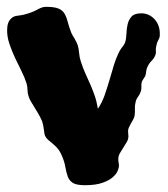

<svg xmlns="http://www.w3.org/2000/svg" viewBox="-20 -567 493 565"><path d="M450.2 -460.9Q449.2 -454.1 445.8 -448.7Q442.4 -443.4 440.9 -436Q438 -426.8 438.7 -418.2Q439.5 -409.7 437 -404.8Q434.1 -396 425.8 -387.7Q417.5 -379.4 413.1 -368.2Q410.6 -363.3 410.2 -356.4Q409.7 -349.6 407.2 -342.8Q404.8 -338.4 401.6 -334Q398.4 -329.6 397 -325.2Q395.5 -318.8 396 -311Q396.5 -303.2 394 -296.9Q391.1 -288.6 385.7 -281.5Q380.4 -274.4 378.9 -266.1Q376.5 -256.8 377 -246.3Q377.4 -235.8 376 -226.1Q375 -220.7 371.6 -214.8Q368.2 -209 365 -203.1Q361.8 -197.3 359.1 -191.4Q356.4 -185.5 356.9 -180.2Q356.9 -176.3 357.4 -172.6Q357.9 -168.9 357.9 -166Q357.9 -157.7 353.3 -149.4Q348.6 -141.1 343 -132.8Q337.4 -124.5 332.8 -116.2Q328.1 -107.9 328.1 -99.1Q328.1 -92.8 329.1 -88.1Q330.1 -83.5 330.1 -79.1Q330.1 -74.2 326.4 -64.7Q322.8 -55.2 312 -45.7Q301.3 -36.1 281.5 -29.1Q261.7 -22 230 -22Q205.1 -22 194.3 -28.8Q183.6 -35.6 179.2 -48.1Q174.8 -60.5 171.9 -77.6Q168.9 -94.7 159.2 -115.2Q153.8 -126 147 -133.1Q140.1 -140.1 133.5 -145.5Q127 -150.9 121.3 -155.8Q115.7 -160.6 112.8 -167Q111.3 -169.9 110.6 -174.8Q109.9 -179.7 109.1 -185.5Q108.4 -191.4 107.2 -197.8Q106 -204.1 104 -210Q99.6 -220.2 93.8 -230.5Q87.9 -240.7 82 -250.2Q76.2 -259.8 71 -268.3Q65.9 -276.9 64 -284.2Q61 -292.5 61 -302Q61 -311.5 58.1 -321.8Q52.7 -338.9 43 -358.2Q33.2 -377.4 23.7 -397.9Q14.2 -418.5 7.3 -439.2Q0.5 -460 1 -480Q1 -490.7 4.4 -500Q7.8 -509.3 17.1 -516.1Q22.5 -520 35.4 -521.2Q48.3 -522.5 64 -527.8Q79.6 -532.7 92 -539.8Q104.5 -546.9 115.2 -546.9Q139.6 -546.9 151.6 -542Q163.6 -537.1 169.4 -527.6Q175.3 -518.1 179 -503.7Q182.6 -489.3 189.9 -470.2Q193.8 -461.9 199.5 -453.1Q205.1 -444.3 209 -433.1Q211.9 -422.4 212.9 -410.2Q213.9 -397.9 217.8 -386.2Q224.6 -365.2 231.9 -349.4Q239.3 -333.5 245.8 -318.4Q252.4 -303.2 258.3 -286.6Q264.2 -270 268.1 -247.1Q279.8 -264.2 287.4 -285.4Q294.9 -306.6 301.5 -329.3Q308.1 -352.1 314.9 -374.5Q321.8 -397 332 -417Q335.9 -423.8 340.8 -429.9Q345.7 -436 348.1 -441.9Q351.6 -453.1 352.1 -468Q352.5 -482.9 355.7 -496.1Q358.9 -509.3 367.4 -518.6Q376 -527.8 396 -527.8Q407.7 -527.8 417.5 -523.2Q427.2 -518.6 434.6 -510.7Q441.9 -502.9 446 -492.2Q450.2 -481.4 450.2 -469.2Z"/></svg>

Font: Freckle Face
Style: Regular
Weight: 400
Designer: Astigmatic (AOETI)
Foundry: Astigmatic (AOETI)
Version: Version 1.000